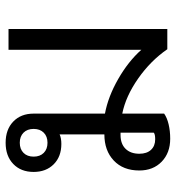

<svg xmlns="http://www.w3.org/2000/svg" viewBox="8 -608 610 665"><g transform="rotate(-90 312.5 -275.0)"><path d="M545 -550V0H475Q435 -58 373.5 -101Q312 -144 252 -156V-11Q238 -1 215 4.5Q192 10 165 10Q116 10 85.5 -19.5Q55 -49 55 -97Q55 -153 89.5 -185.5Q124 -218 180 -218V-373Q167 -367 147 -367Q103 -367 76.5 -393.5Q50 -420 50 -463Q50 -507 77.5 -533.5Q105 -560 151 -560Q197 -560 224.5 -533.5Q252 -507 252 -463V-216Q311 -205 372 -170Q433 -135 473 -90V-550ZM199 -463Q199 -485 186 -498Q173 -511 151 -511Q129 -511 116 -498Q103 -485 103 -463Q103 -441 116 -428Q129 -415 151 -415Q173 -415 186 -428Q199 -441 199 -463ZM186 -162H178Q147 -162 130 -144.5Q113 -127 113 -97Q113 -71 126.5 -56.5Q140 -42 163 -42Q181 -42 186 -47Z"/></g></svg>

Font: Stavian Regular
Style: Regular
Weight: 400
Version: Version 1.000; ttfautohint (v1.6)